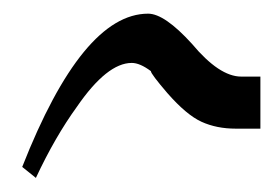

<svg xmlns="http://www.w3.org/2000/svg" viewBox="-20 -332 392 274"><path d="M351.6 -148.4H316.4Q289.1 -148.4 267.6 -158.2Q246.1 -168 218.8 -199.2Q195.3 -226.6 195.3 -230.5Q179.7 -242.2 168 -242.2Q132.8 -242.2 89.8 -179.7Q58.6 -136.7 31.2 -78.1L11.7 -93.8Q97.7 -312.5 191.4 -312.5Q214.8 -312.5 253.9 -269.5Q293 -222.7 324.2 -222.7H351.6Z"/></svg>

Font: 和音 by 宁静之雨，公众号njzyshare
Style: Regular
Weight: 400
Designer: Steve Matteson
Foundry: Ascender Corporation
Version: Version 6.00;June 8, 2018;FontCreator 11.0.0.2388 32-bit